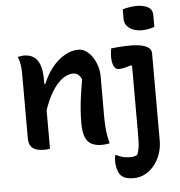

<svg xmlns="http://www.w3.org/2000/svg" viewBox="-63 -827 1025 1096"><g transform="rotate(-5 450.0 -279.0)"><path d="M705 -546Q745 -546 771.5 -539.5Q798 -533 811.5 -521Q825 -509 825 -490Q825 -439 825 -392.5Q825 -346 825 -299.5Q825 -253 825 -205Q825 -157 825 -104Q825 -51 825 10Q825 48 813 84Q801 120 778.5 148.5Q756 177 725.5 193.5Q695 210 658 210Q634 210 617 205Q600 200 586 187Q575 176 568 152.5Q561 129 561 104Q561 94 562 86Q563 78 565 70H571Q593 81 610.5 85Q628 89 651 89Q663 89 672.5 86.5Q682 84 690 80Q696 65 699.5 48.5Q703 32 704 12Q705 -8 705 -30Q705 -85 705 -134Q705 -183 705 -230Q705 -277 705 -325.5Q705 -374 705 -429L699 -433Q689 -430 679 -427Q669 -424 660.5 -422Q652 -420 643.5 -419Q635 -418 628 -418Q616 -418 607.5 -426.5Q599 -435 594.5 -451.5Q590 -468 590 -492Q590 -505 591.5 -517.5Q593 -530 595 -539Q609 -541 623 -542Q637 -543 651 -544Q665 -545 679 -545.5Q693 -546 705 -546ZM680 -755Q688 -758 697.5 -760Q707 -762 717 -764Q727 -766 738.5 -767Q750 -768 760 -768Q800 -768 825.5 -754Q851 -740 851 -706V-640Q844 -637 835.5 -635Q827 -633 818 -631Q809 -629 799.5 -628Q790 -627 780 -627Q751 -627 728.5 -636Q706 -645 693 -661.5Q680 -678 680 -700ZM539 0Q528 2 517.5 3.5Q507 5 494 5Q461 5 437 -6.5Q413 -18 400.5 -47Q388 -76 388 -129Q388 -169 391 -208.5Q394 -248 400 -289.5Q406 -331 414 -378Q406 -396 394 -405.5Q382 -415 367 -415Q341 -415 316 -400.5Q291 -386 266.5 -356Q242 -326 220 -278Q198 -230 179 -163L178 -370H203Q224 -422 255.5 -461.5Q287 -501 326.5 -524.5Q366 -548 407 -548Q431 -548 451.5 -534Q472 -520 487.5 -496.5Q503 -473 512 -445Q521 -417 521 -388Q521 -348 521 -308.5Q521 -269 521 -229Q521 -189 521 -149Q521 -105 525 -72.5Q529 -40 539 0ZM197 1Q190 2 184.5 3Q179 4 174 4Q169 4 163 4Q138 4 121.5 -1Q105 -6 95 -15.5Q85 -25 80.5 -38.5Q76 -52 76 -69Q76 -119 76 -167Q76 -215 76 -260.5Q76 -306 76 -351Q76 -396 76 -441Q76 -469 72 -493.5Q68 -518 59 -537Q65 -538 71 -539Q77 -540 83.5 -541Q90 -542 95 -542Q125 -542 148 -528.5Q171 -515 184 -483Q197 -451 197 -395Q197 -344 197 -292.5Q197 -241 197 -190.5Q197 -140 197 -91.5Q197 -43 197 1Z"/></g></svg>

Font: Recursive Casual SemiBold
Style: Regular
Weight: 600
Version: Version 1.047